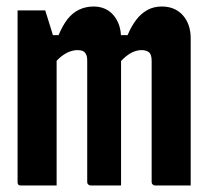

<svg xmlns="http://www.w3.org/2000/svg" viewBox="-20 -570 640 590"><path d="M566 0Q548 0 528.5 0Q509 0 491 0Q473 0 457 0Q454 0 451.5 -1.5Q449 -3 447.5 -5Q446 -7 446 -11Q446 -48 446 -85.5Q446 -123 446 -160Q446 -197 446 -234Q446 -271 446 -308.5Q446 -346 446 -383Q446 -403 437.5 -409.5Q429 -416 415 -416Q404 -416 392 -411.5Q380 -407 367.5 -397Q355 -387 341 -370L321 -462H372Q384 -490 398.5 -509Q413 -528 432.5 -539Q452 -550 477 -550Q497 -550 513 -543.5Q529 -537 541 -524Q553 -511 559.5 -493Q566 -475 566 -452Q566 -408 566 -363.5Q566 -319 566 -275.5Q566 -232 566 -188Q566 -144 566 -100Q566 -75 566 -50Q566 -25 566 0ZM352 0Q337 0 320 0Q303 0 288 0Q273 0 259 0Q256 0 253.5 -1.5Q251 -3 249.5 -5Q248 -7 248 -11Q248 -48 248 -85.5Q248 -123 248 -160Q248 -197 248 -234Q248 -271 248 -308.5Q248 -346 248 -383Q248 -397 244 -404Q240 -411 234 -413.5Q228 -416 218 -416Q207 -416 194.5 -411.5Q182 -407 169 -397Q156 -387 141 -368L116 -462H160Q172 -491 187 -510.5Q202 -530 222.5 -540Q243 -550 268 -550Q286 -550 301.5 -543.5Q317 -537 328.5 -523.5Q340 -510 346 -492.5Q352 -475 352 -452Q352 -420 352 -377Q352 -334 352 -278.5Q352 -223 352 -154Q352 -85 352 0ZM154 0Q141 0 127 0Q113 0 100 0Q87 0 73 0Q59 0 45 0Q42 0 40 -0.5Q38 -1 36.5 -2.5Q35 -4 34.5 -6Q34 -8 34 -11Q34 -83 34 -154Q34 -225 34 -296Q34 -367 34 -438Q34 -465 34 -490Q34 -515 34 -538Q45 -538 55.5 -538Q66 -538 76.5 -538Q87 -538 98 -538Q109 -538 119 -538Q119 -538 124.5 -520.5Q130 -503 137 -480.5Q144 -458 149 -440Q154 -422 154 -422Q154 -356 154 -285.5Q154 -215 154 -144Q154 -73 154 0Z"/></svg>

Font: RecMonoLinear Nerd Font Mono
Style: Bold
Weight: 700
Monospace: yes
Version: Version 1.085; ttfautohint (v1.8.4.7-5d5b);Nerd Fonts 3.2.1